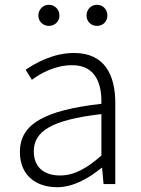

<svg xmlns="http://www.w3.org/2000/svg" viewBox="-20 -768 587 801"><path d="M218 13C286 13 350 -24 404 -68H406L412 0H461V-338C461 -456 416 -547 289 -547C202 -547 128 -505 87 -477L113 -435C150 -463 211 -496 281 -496C382 -496 405 -414 403 -335C168 -308 63 -252 63 -134C63 -35 132 13 218 13ZM230 -36C171 -36 121 -64 121 -137C121 -219 193 -268 403 -292V-119C340 -64 289 -36 230 -36ZM184 -660C209 -660 228 -679 228 -703C228 -728 209 -748 184 -748C159 -748 140 -728 140 -703C140 -679 159 -660 184 -660ZM385 -660C410 -660 428 -679 428 -703C428 -728 410 -748 385 -748C359 -748 341 -728 341 -703C341 -679 359 -660 385 -660Z"/></svg>

Font: Genne Gothic Light
Style: Regular
Weight: 300
Designer: Ryoko NISHIZUKA (kana & ideographs); Paul D. Hunt (Latin, Greek & Cyrillic); Wenlong ZHANG (bopomofo); Sandoll Communica
Foundry: Adobe Systems Incorporated
Version: Version 1.004;PS 1.004;hotconv 16.6.51;makeotf.lib2.5.65220